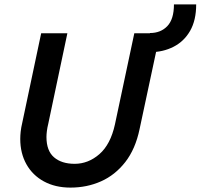

<svg xmlns="http://www.w3.org/2000/svg" viewBox="-20 -841 911 872"><path d="M72 -210Q72 -226 74 -244Q76 -262 81 -283L167 -690H286L199 -278Q195 -262 193 -246.5Q191 -231 191 -219Q191 -156 225.5 -126.5Q260 -97 319 -97Q381 -97 431.5 -141Q482 -185 502 -276L590 -690H707L614 -255Q595 -164 549 -105Q503 -46 439 -17.5Q375 11 300 11Q231 11 179.5 -17Q128 -45 100 -95Q72 -145 72 -210ZM661 -691Q710 -691 740 -722.5Q770 -754 770 -821H871Q871 -749 843.5 -701Q816 -653 768 -628.5Q720 -604 661 -604Z"/></svg>

Font: Radio Canada Medium
Style: Italic
Weight: 500
Italic angle: -12°
Designer: Charles Daoud, Etienne Aubert Bonn, Alexandre Saumier Demers, Jacques Le Bailly
Foundry: Radio-Canada
Version: Version 2.104; ttfautohint (v1.8.4.7-5d5b);gftools[0.9.28.de